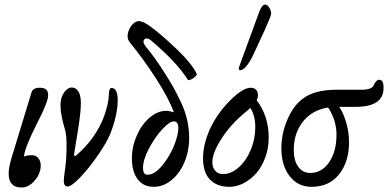

<svg xmlns="http://www.w3.org/2000/svg" viewBox="-20 -811 1708 845"><path d="M75.2 14.2Q18.1 14.2 18.1 -46.9Q18.1 -74.7 30.8 -116.2L118.2 -402.8Q124 -424.8 154.8 -424.8Q174.3 -424.8 183.1 -417Q191.9 -409.2 191.9 -392.1Q191.9 -361.8 142.1 -266.1Q90.8 -165.5 85 -122.1Q98.1 -127.9 122.1 -127.9Q137.7 -127.9 148.4 -115.2Q159.2 -102.5 159.2 -83Q159.2 -46.9 132.8 -16.4Q106.4 14.2 75.2 14.2Z M277.8 9.8Q260.7 9.8 260.7 -15.1Q260.7 -27.3 267.1 -71.8Q272.9 -113.8 272.9 -172.9Q272.9 -213.4 267.1 -236.8Q246.1 -306.6 246.1 -347.2Q246.1 -381.3 261.7 -403.6Q277.3 -425.8 295.9 -425.8Q314.5 -425.8 325.2 -408.2Q335.9 -390.6 335.9 -356Q335.9 -317.4 322.8 -235.8Q306.2 -132.3 305.2 -127.9L312 -124Q402.8 -201.2 439 -301.8Q457.5 -355 459 -391.1Q459 -423.8 470.7 -423.8Q498 -423.8 498 -370.1Q498 -306.6 465.8 -223.1Q449.2 -183.1 410.6 -127.2Q372.1 -71.3 333.3 -30.8Q294.4 9.8 277.8 9.8Z M655.8 11.2Q611.3 11.2 585.9 -22.2Q560.5 -55.7 560.5 -113.8Q560.5 -165.5 581.8 -214.1Q603 -262.7 638.2 -293Q673.3 -323.2 711.4 -323.2Q724.6 -323.2 745.6 -316.9Q721.2 -380.9 666.7 -465.3Q612.3 -549.8 548.8 -627.9Q539.6 -641.6 542.2 -660.2Q544.9 -678.7 557.6 -696.8Q573.2 -717.8 590.6 -718Q607.9 -718.3 636.7 -698.2Q686 -663.1 755.6 -596.7Q825.2 -530.3 845.7 -485.8Q847.7 -481.4 838.9 -473.4Q830.1 -465.3 819.6 -460.7Q809.1 -456.1 806.6 -460Q759.8 -535.2 648.4 -629.9Q627 -648.4 615.7 -638.2Q605 -627.4 621.6 -606Q660.6 -559.6 707.5 -485.8Q731 -448.2 744.6 -423.8Q758.3 -399.4 776.6 -360.6Q794.9 -321.8 803.7 -282.7Q812.5 -243.7 812.5 -204.1Q812.5 -146.5 791.7 -97.2Q771 -47.9 734.9 -18.3Q698.7 11.2 655.8 11.2ZM629.4 -42Q667.5 -42 710 -104Q747.6 -158.7 760.7 -216.3Q772.9 -270 750 -276.4Q747.6 -276.9 744.6 -276.9Q726.6 -276.9 694.3 -242.2Q662.1 -207.5 635.7 -157.7Q609.4 -107.9 609.4 -71.8Q609.4 -42 629.4 -42Z M1036.6 -502Q1031.2 -502 1031.2 -509.8Q1031.2 -513.2 1033.2 -519L1118.7 -752.9Q1132.3 -791 1146.5 -791Q1156.7 -791 1165 -777.3Q1173.3 -763.7 1173.3 -751Q1173.3 -741.2 1147.5 -684.1L1095.2 -570.8Q1062 -502 1036.6 -502ZM990.2 11.2Q934.6 11.2 904.1 -20.8Q873.5 -52.7 873.5 -113.8Q873.5 -179.2 908.2 -252Q940.4 -317.4 994.9 -371.1Q1049.3 -424.8 1083.5 -424.8Q1098.1 -424.8 1106.7 -416.3Q1115.2 -407.7 1115.2 -392.1Q1115.2 -380.4 1109.4 -370.1Q1162.6 -300.3 1162.6 -206.1Q1162.6 -159.2 1147.5 -117.9Q1132.3 -76.7 1107.9 -48.8Q1083.5 -21 1052.5 -4.9Q1021.5 11.2 990.2 11.2ZM914.6 -97.2Q914.6 -73.2 927.5 -59.1Q940.4 -44.9 961.4 -44.9Q997.6 -44.9 1030.8 -74.5Q1064 -104 1083.7 -151.9Q1103.5 -199.7 1103.5 -251Q1103.5 -303.2 1081.5 -335.9Q1071.8 -326.2 1058.6 -315.9Q997.6 -266.1 956.1 -202.6Q914.6 -139.2 914.6 -97.2Z M1351.1 11.2Q1291.5 11.2 1254.9 -35.6Q1218.3 -82.5 1218.3 -158.2Q1218.3 -221.2 1243.2 -280.8Q1256.8 -313.5 1273.7 -336.9Q1290.5 -360.4 1315.7 -378.9Q1340.8 -397.5 1377.2 -406.7Q1413.6 -416 1461.9 -416H1569.8Q1617.2 -416 1625 -436Q1629.4 -446.8 1635.7 -453.4Q1642.1 -460 1647.9 -460Q1658.7 -460 1663.3 -451.7Q1668 -443.4 1668 -423.8Q1668 -340.8 1545.9 -340.8H1473.1Q1492.7 -311 1504.4 -269.3Q1516.1 -227.5 1516.1 -184.1Q1516.1 -99.1 1472.4 -43.9Q1428.7 11.2 1351.1 11.2ZM1272.9 -150.9Q1272.9 -104 1292.7 -76.9Q1312.5 -49.8 1345.2 -49.8Q1396.5 -49.8 1428.7 -97.2Q1460.9 -144.5 1460.9 -217.8Q1460.9 -282.7 1423.8 -337.9Q1353.5 -326.7 1313.2 -275.6Q1272.9 -224.6 1272.9 -150.9Z"/></svg>

Font: Junicode SmCond
Style: Italic
Weight: 400
Width: 4
Italic angle: -11°
Designer: Peter S. Baker
Version: Version 2.206